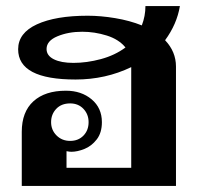

<svg xmlns="http://www.w3.org/2000/svg" viewBox="-20 -615 659 635"><path d="M526 -482Q562 -444 562 -395V0H52V-179Q52 -245 90.5 -280Q129 -315 198 -315Q249 -315 283 -286.5Q317 -258 317 -211Q317 -176 300 -154Q283 -132 259.5 -122.5Q236 -113 216 -113Q210 -113 200 -115V-60H414V-393Q329 -352 230 -352Q40 -352 40 -452Q40 -506 102 -534.5Q164 -563 270 -563Q313 -563 361 -555Q409 -547 449 -531Q461 -562 461 -595H575Q565 -535 526 -482ZM395 -458Q373 -485 333 -497.5Q293 -510 252 -510Q206 -510 170 -495Q134 -480 134 -453Q134 -431 158 -419Q182 -407 223 -407Q267 -407 313.5 -419.5Q360 -432 395 -458ZM212 -149Q239 -149 256 -166.5Q273 -184 273 -211Q273 -237 256 -255Q239 -273 212 -273Q183 -273 166 -255Q149 -237 149 -211Q149 -185 167 -167Q185 -149 212 -149Z"/></svg>

Font: Taviraj SemiBold
Style: Regular
Weight: 600
Designer: Katatrad Team
Foundry: CadsonDemak
Version: Version 1.001